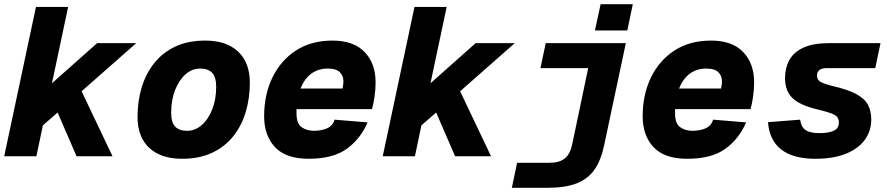

<svg xmlns="http://www.w3.org/2000/svg" viewBox="-21 -743 4241 913"><path d="M-1 0 150 -710H303L226 -347L441 -538H627L367 -309L514 0H343L253 -208L183 -147L152 0Z M845 12Q744 12 688.5 -40Q633 -92 633 -187Q633 -261 652.5 -326.5Q672 -392 712 -442.5Q752 -493 812.5 -521.5Q873 -550 955 -550Q1056 -550 1111.5 -497.5Q1167 -445 1167 -350Q1167 -276 1147.5 -210.5Q1128 -145 1088 -95Q1048 -45 987.5 -16.5Q927 12 845 12ZM869 -121Q907 -121 938.5 -148.5Q970 -176 988.5 -223.5Q1007 -271 1007 -330Q1007 -376 988 -396.5Q969 -417 931 -417Q892 -417 861 -389.5Q830 -362 811.5 -314.5Q793 -267 793 -207Q793 -161 812 -141Q831 -121 869 -121Z M1447 12Q1338 12 1286.5 -43.5Q1235 -99 1235 -190Q1235 -293 1274.5 -374.5Q1314 -456 1386.5 -503Q1459 -550 1560 -550Q1661 -550 1713 -495.5Q1765 -441 1765 -352Q1765 -317 1760 -283Q1755 -249 1748 -224H1389Q1389 -214 1389 -204Q1389 -155 1413.5 -138Q1438 -121 1472 -121Q1506 -121 1533.5 -132.5Q1561 -144 1570 -174L1727 -161Q1693 -82 1627.5 -35Q1562 12 1447 12ZM1538 -417Q1492 -417 1459 -392.5Q1426 -368 1408 -322H1608Q1609 -330 1610.5 -337.5Q1612 -345 1612 -357Q1612 -383 1594.5 -400Q1577 -417 1538 -417Z M1799 0 1950 -710H2103L2026 -347L2241 -538H2427L2167 -309L2314 0H2143L2053 -208L1983 -147L1952 0Z M2413 150 2438 31H2594Q2639 31 2664.5 10.5Q2690 -10 2700 -57L2776 -419H2549L2574 -538H2955L2852 -53Q2837 19 2806 63.5Q2775 108 2721 129Q2667 150 2583 150ZM2808 -598 2835 -723H2988L2962 -598Z M3247 12Q3138 12 3086.5 -43.5Q3035 -99 3035 -190Q3035 -293 3074.5 -374.5Q3114 -456 3186.5 -503Q3259 -550 3360 -550Q3461 -550 3513 -495.5Q3565 -441 3565 -352Q3565 -317 3560 -283Q3555 -249 3548 -224H3189Q3189 -214 3189 -204Q3189 -155 3213.5 -138Q3238 -121 3272 -121Q3306 -121 3333.5 -132.5Q3361 -144 3370 -174L3527 -161Q3493 -82 3427.5 -35Q3362 12 3247 12ZM3338 -417Q3292 -417 3259 -392.5Q3226 -368 3208 -322H3408Q3409 -330 3410.5 -337.5Q3412 -345 3412 -357Q3412 -383 3394.5 -400Q3377 -417 3338 -417Z M3856 12Q3750 12 3693.5 -32.5Q3637 -77 3631 -162L3784 -174Q3788 -140 3809 -125Q3830 -110 3875 -110Q3920 -110 3944 -121.5Q3968 -133 3968 -160Q3968 -176 3960.5 -186Q3953 -196 3931.5 -204Q3910 -212 3869 -222Q3783 -242 3747.5 -276.5Q3712 -311 3712 -372Q3712 -420 3732.5 -457.5Q3753 -495 3799.5 -516.5Q3846 -538 3925 -538H4166L4141 -419H3908Q3886 -419 3875 -409.5Q3864 -400 3864 -384Q3864 -364 3879.5 -354.5Q3895 -345 3938 -334Q4012 -317 4052 -295Q4092 -273 4107 -243.5Q4122 -214 4122 -175Q4122 -121 4092 -79Q4062 -37 4002.5 -12.5Q3943 12 3856 12Z"/></svg>

Font: Geist Mono ExtraBold
Style: Italic
Weight: 800
Italic angle: -12°
Monospace: yes
Designer: Basement.studio, Andrés Briganti, Mateo Zaragoza
Foundry: Basement.studio, Vercel, Andrés Briganti, Guido Ferreyra, Mateo Zaragoza
Version: Version 1.500; ttfautohint (v1.8.4.7-5d5b)